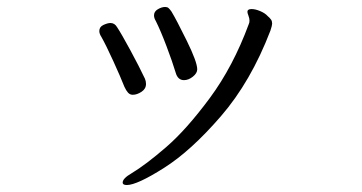

<svg xmlns="http://www.w3.org/2000/svg" viewBox="-20 -489 1040 551"><path d="M508 -259Q490 -259 484 -281Q475 -311 458 -356Q441 -401 427 -429Q422 -437 422 -445Q422 -456 433 -462.5Q444 -469 454 -469Q460 -469 463.5 -466Q467 -463 472 -456Q486 -433 516 -372Q546 -311 546 -290Q546 -279 533.5 -269Q521 -259 508 -259ZM271 -383Q265 -392 265 -400Q265 -412 277 -417.5Q289 -423 297 -423Q309 -423 316 -411Q328 -393 354 -345Q380 -297 396 -263Q399 -256 399 -248Q399 -234 386 -225.5Q373 -217 361 -217Q353 -217 347.5 -223Q342 -229 337 -240Q326 -268 305 -314Q284 -360 271 -383ZM761 -421Q761 -416 756 -401Q700 -255 614 -155.5Q528 -56 450.5 -7Q373 42 344 42Q332 42 332 35Q332 23 358 8Q398 -16 456.5 -66.5Q515 -117 582 -207.5Q649 -298 694 -420Q696 -424 696 -430Q696 -436 693 -444Q690 -452 690 -455Q690 -463 702 -463Q713 -463 727 -457Q741 -451 748 -443Q755 -437 758 -432.5Q761 -428 761 -421Z"/></svg>

Font: Fusion Kai T
Style: Regular
Weight: 400
Designer: Fontworks Inc.
Version: Version 24.134;May 13, 2024